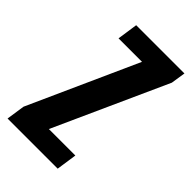

<svg xmlns="http://www.w3.org/2000/svg" viewBox="-212 -657 723 723"><g transform="rotate(45 149.5 -295.5)"><path d="M-26 0 -15 -74 181 -509H56L68 -591H325L316 -533L112 -82H253L241 0Z"/></g></svg>

Font: Alumni Sans
Style: Bold Italic
Weight: 700
Italic angle: -8°
Designer: Robert E. Leuschke
Foundry: Robert E. Leuschke
Version: Version 1.016